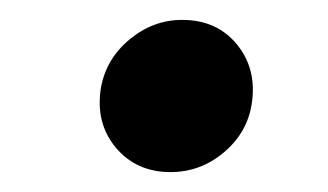

<svg xmlns="http://www.w3.org/2000/svg" viewBox="-20 -442 331 194"><path d="M152.3 -268.1Q117.7 -268.1 96.9 -293Q76.2 -317.9 82 -353.5Q87.4 -382.8 111.1 -402.3Q134.8 -421.9 164.1 -421.9Q199.2 -421.9 219.5 -397Q239.7 -372.1 234.4 -337.4Q230 -308.1 206.3 -288.1Q182.6 -268.1 152.3 -268.1Z"/></svg>

Font: Inter 20pt SemiBold
Style: Italic
Weight: 600
Italic angle: -9.3988°
Version: Version 4.001;git-66647c0bb